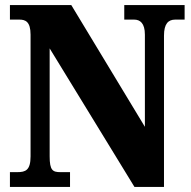

<svg xmlns="http://www.w3.org/2000/svg" viewBox="-20 -734 752 754"><path d="M19 0H255V-58H217C187 -58 175 -65 175 -120V-544L508 0H624V-594C624 -641 641 -657 668 -657H705V-714H468V-657H507C530 -657 549 -643 549 -598V-236L260 -714H19V-657H56C79 -657 100 -650 100 -598V-120C100 -65 80 -58 48 -58H19Z"/></svg>

Font: Noto Serif Bengali Condensed Black
Style: Regular
Weight: 900
Width: 3
Designer: Juan Bruce, Universal Thirst, Indian Type Foundry and the Monotype Design Team.
Foundry: Monotype Imaging Inc.
Version: Version 2.003